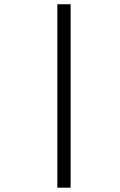

<svg xmlns="http://www.w3.org/2000/svg" viewBox="-20 -720 559 896"><path d="M247.6 155.8V-700.2H309.6V155.8Z"/></svg>

Font: Elstob
Style: Italic
Weight: 400
Italic angle: -20°
Designer: Peter S. Baker
Version: Version 1.015